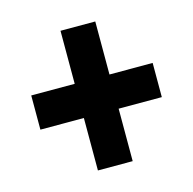

<svg xmlns="http://www.w3.org/2000/svg" viewBox="-79 -674 642 640"><g transform="rotate(-15 242.5 -354.0)"><path d="M303 -412V-595H183V-412H33V-294H183V-113H303V-294H452V-412Z"/></g></svg>

Font: Noto Sans Armenian ExtraCondensed ExtraBold
Style: Regular
Weight: 800
Width: 2
Designer: Monotype Design Team
Foundry: Monotype Imaging Inc.
Version: Version 2.008